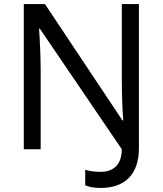

<svg xmlns="http://www.w3.org/2000/svg" viewBox="-20 -800 800 944"><path d="M475 124C590 124 663 62 663 -72V-780H579V-408C579 -334 582 -251 586 -208H582L201 -780H97V-66H180V-453C180 -526 175 -620 172 -659H176L579 -66C578 21 526 45 475 45C446 45 420 41 399 35V111C417 119 442 124 475 124Z"/></svg>

Font: Noto Sans Malayalam UI
Style: Regular
Weight: 400
Designer: Jelle Bosma - Monotype Design Team
Foundry: Monotype Imaging Inc.
Version: Version 2.104